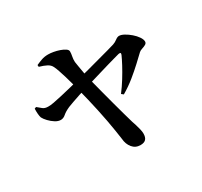

<svg xmlns="http://www.w3.org/2000/svg" viewBox="-166 -997 1333 1268"><g transform="rotate(-30 500.0 -363.0)"><path d="M566 49Q528 49 505 21Q482 -7 479 -48Q475 -76 469 -115Q463 -154 454.5 -199Q446 -244 436 -291Q426 -338 415 -383.5Q404 -429 394 -468Q387 -494 379 -525.5Q371 -557 361.5 -587.5Q352 -618 343.5 -643.5Q335 -669 327 -684Q318 -703 295.5 -714.5Q273 -726 241 -735L240 -749Q262 -759 284.5 -767Q307 -775 335 -775Q353 -775 375.5 -771Q398 -767 419.5 -759.5Q441 -752 456 -742Q471 -732 471 -720Q471 -703 467 -684Q463 -665 464 -643Q466 -630 470 -605Q474 -580 479.5 -550.5Q485 -521 491 -496Q504 -443 519 -387.5Q534 -332 547.5 -280Q561 -228 573.5 -185Q586 -142 594 -113Q599 -99 605 -79.5Q611 -60 615.5 -41Q620 -22 620 -8Q620 21 607 35Q594 49 566 49ZM622 -308Q651 -346 677 -388Q703 -430 723 -467.5Q743 -505 754 -530Q758 -541 754.5 -544Q751 -547 740 -545Q725 -541 700 -534Q675 -527 643.5 -518Q612 -509 577.5 -498.5Q543 -488 508.5 -478Q474 -468 444 -459Q415 -451 383.5 -440.5Q352 -430 325 -420.5Q298 -411 283 -405Q249 -390 231 -374Q213 -358 193 -358Q173 -358 151.5 -371.5Q130 -385 112 -404Q94 -423 86 -439Q82 -451 80.5 -470Q79 -489 80 -509L93 -514Q110 -500 124.5 -488Q139 -476 164 -476Q179 -475 208.5 -480.5Q238 -486 276.5 -495Q315 -504 356 -514Q397 -524 434 -534Q467 -542 513 -554.5Q559 -567 605 -579.5Q651 -592 688 -602Q725 -612 740 -617Q758 -623 773.5 -635Q789 -647 802 -647Q818 -647 840 -635Q862 -623 883.5 -604.5Q905 -586 919 -565.5Q933 -545 933 -529Q933 -516 920.5 -509Q908 -502 893 -497.5Q878 -493 869 -485Q845 -462 809.5 -429Q774 -396 731 -361Q688 -326 637 -296Z"/></g></svg>

Font: Noto Serif SC ExtraLight
Style: Bold
Weight: 700
Version: Version 2.002-H1;hotconv 1.1.0;makeotfexe 2.6.0